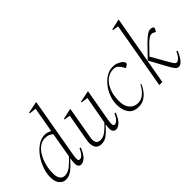

<svg xmlns="http://www.w3.org/2000/svg" viewBox="-22 -1331 1921 1921"><g transform="rotate(-45 938.5 -370.0)"><path d="M136 10Q96 10 68 -23Q40 -56 40 -118Q40 -175 61.5 -235Q83 -295 120 -346Q157 -397 204.5 -428.5Q252 -460 303 -460Q320 -460 339 -454Q358 -448 374 -440L421 -707L348 -716V-726L465 -750H473L362 -119Q354 -71 357 -53.5Q360 -36 376 -36Q417 -36 453 -118L467 -113Q441 -48 411 -19Q381 10 350 10Q326 10 315 -12Q304 -34 314 -95L317 -111H315Q260 -49 220 -19.5Q180 10 136 10ZM86 -126Q86 -77 105 -51.5Q124 -26 156 -26Q200 -26 241.5 -59.5Q283 -93 321 -136L367 -403Q351 -415 331.5 -424.5Q312 -434 281 -434Q237 -434 201 -407.5Q165 -381 139.5 -336.5Q114 -292 100 -237Q86 -182 86 -126Z M641 10Q558 10 558 -85Q558 -108 564 -138L614 -417L551 -426V-436L658 -460H666L608 -129Q603 -106 603 -89Q603 -60 616 -43Q629 -26 661 -26Q701 -26 738 -55Q775 -84 811 -125L864 -417L793 -426V-436L908 -460H916L856 -119Q848 -72 851 -54Q854 -36 870 -36Q911 -36 947 -118L961 -113Q935 -48 905 -19Q875 10 844 10Q820 10 808 -13Q796 -36 806 -95L807 -98H803Q752 -40 717 -15Q682 10 641 10Z M1167 10Q1093 10 1058 -38Q1023 -86 1023 -160Q1023 -218 1043.5 -272Q1064 -326 1098.5 -368.5Q1133 -411 1175 -435.5Q1217 -460 1261 -460Q1297 -460 1322.5 -449Q1348 -438 1364 -425Q1386 -405 1386 -389Q1386 -380 1377 -374L1351 -357H1347L1339 -372Q1323 -401 1304 -419.5Q1285 -438 1249 -438Q1199 -438 1157.5 -406.5Q1116 -375 1090.5 -315.5Q1065 -256 1065 -173Q1065 -100 1099 -61Q1133 -22 1188 -22Q1235 -22 1272 -54.5Q1309 -87 1336 -139H1338L1344 -134Q1331 -99 1306 -66Q1281 -33 1246 -11.5Q1211 10 1167 10Z M1464 0 1588 -707 1525 -716V-726L1632 -750H1640L1507 0ZM1732 10Q1720 10 1709.5 3.5Q1699 -3 1685.5 -22.5Q1672 -42 1652 -79L1557 -252V-257Q1631 -334 1675 -378Q1719 -422 1746.5 -441Q1774 -460 1796 -460Q1807 -460 1814 -458Q1821 -456 1827 -452Q1840 -444 1831 -426L1817 -400H1815L1806 -405Q1798 -410 1788.5 -413.5Q1779 -417 1770 -417Q1750 -417 1726.5 -399Q1703 -381 1689 -367L1596 -271L1688 -109Q1713 -65 1724 -50.5Q1735 -36 1750 -36Q1764 -36 1784.5 -55.5Q1805 -75 1823 -118L1837 -113Q1814 -57 1787 -23.5Q1760 10 1732 10Z"/></g></svg>

Font: Spectral ExtraLight
Style: Italic
Weight: 275
Italic angle: -10°
Designer: Jean-Baptiste Levee
Foundry: Production Type
Version: Version 2.001